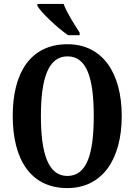

<svg xmlns="http://www.w3.org/2000/svg" viewBox="-20 -951 687 981"><path d="M328 -771H387V-784C363 -822 321 -886 305 -931H171V-921C191 -886 275 -807 328 -771ZM324 10C503 10 602 -137 602 -358C602 -580 503 -725 325 -725C136 -725 45 -580 45 -359C45 -137 136 10 324 10ZM324 -52C227 -52 189 -165 189 -358C189 -551 227 -663 325 -663C424 -663 459 -551 459 -358C459 -165 424 -52 324 -52Z"/></svg>

Font: Noto Serif Devanagari ExtraCondensed
Style: Bold
Weight: 700
Width: 2
Designer: Universal Thirst, Indian Type Foundry and the Monotype Design Team
Foundry: Monotype Imaging Inc.
Version: Version 2.004